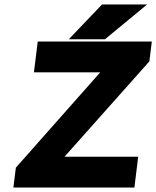

<svg xmlns="http://www.w3.org/2000/svg" viewBox="-20 -840 700 860"><path d="M582 0 599 -138H269L649 -565L660 -654H149L132 -516H429L51 -89L40 0ZM437 -820 288 -664H450L639 -820Z"/></svg>

Font: Falling Sky
Style: ExBdObl
Weight: 400
Designer: Paul D. Hunt
Foundry: Adobe Systems Incorporated
Version: Version 1.02